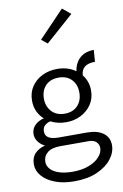

<svg xmlns="http://www.w3.org/2000/svg" viewBox="-116 -934 796 1243"><g transform="rotate(-10 282.0 -312.0)"><path d="M270 246Q197 246 143 225.2Q89 204.5 59 169.8Q29 135 29 93Q29 48 54.5 21.5Q80 -5 121 -15Q91 -30.5 76 -53Q61 -75.5 61 -100Q61 -134.5 84.5 -158Q108 -181.5 144 -190Q119 -212 104 -243.5Q89 -275 89 -315Q89 -369 115.8 -408.2Q142.5 -447.5 186.8 -468.8Q231 -490 284 -490Q354.5 -490 405.5 -453.5Q413 -507.5 448 -538.8Q483 -570 540 -570L534 -493Q445 -493 441 -420Q477 -375 477 -315Q477 -262 450.2 -222.8Q423.5 -183.5 379.8 -161.8Q336 -140 284 -140Q227 -140 182.5 -163.5Q162 -159.5 146 -145.5Q130 -131.5 130 -105Q130 -51 218 -51H404Q471.5 -51 510.2 -22.5Q549 6 549 57Q549 104.5 515.5 147.8Q482 191 419.5 218.5Q357 246 270 246ZM270 183Q331.5 183 376.8 165.2Q422 147.5 446.5 119.5Q471 91.5 471 61Q471 39.5 455 22.8Q439 6 404 6H218Q161 6 133 29.5Q105 53 105 90Q105 116 123.8 137Q142.5 158 179.2 170.5Q216 183 270 183ZM284 -196Q337.5 -196 368.8 -229Q400 -262 400 -315Q400 -367.5 369 -400.2Q338 -433 284 -433Q229.5 -433 198.2 -400.5Q167 -368 167 -315Q167 -264 198.2 -230Q229.5 -196 284 -196ZM254 -662.5 215 -694 383 -869.5 437.5 -825Z"/></g></svg>

Font: Betina Sans
Style: Regular
Weight: 400
Designer: Jonathan Pinhorn (font) & Cristiano Sobral (main changes)
Version: Version 2.001;April 28, 2021;FontCreator 13.0.0.2655 32-bit;